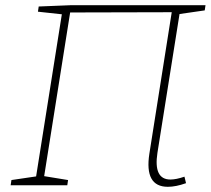

<svg xmlns="http://www.w3.org/2000/svg" viewBox="-20 -713 812 739"><path d="M626 6Q535 6 555 -122L641 -666L250 -665L150 -35L242 -20L239 0H21L24 -20L119 -34L218 -658L126 -668L129 -688L253 -693H771L768 -673L671 -659L586 -125Q570 -22 636 -22Q658 -22 690 -33L696 -8Q657 6 626 6Z"/></svg>

Font: Bitter ExtraLight
Style: Italic
Weight: 200
Italic angle: -9°
Designer: Sol Matas, and Bitter project Authors
Foundry: Sol Matas
Version: Version 2.001